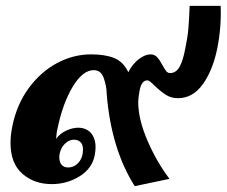

<svg xmlns="http://www.w3.org/2000/svg" viewBox="-20 -620 776 657"><path d="M345 -300Q345 -323 335.5 -351.5Q326 -380 301 -380Q263 -380 229 -323.5Q195 -267 177 -181Q174 -169 173.5 -160.5Q173 -152 172 -145Q186 -164 207.5 -173.5Q229 -183 247 -183Q275 -183 291 -165Q307 -147 307 -116Q307 -103 304 -88Q295 -43 252 -16.5Q209 10 157 10Q97 10 56.5 -25.5Q16 -61 16 -131Q16 -157 22 -187Q37 -262 78 -318Q119 -374 175 -404Q231 -434 292 -434Q339 -434 370.5 -421.5Q402 -409 419 -373Q434 -402 455.5 -418Q477 -434 495 -434Q509 -434 518 -424Q527 -414 536 -397Q543 -384 548.5 -377Q554 -370 562 -370Q582 -370 594 -390.5Q606 -411 614 -454Q622 -492 624.5 -521Q627 -550 629 -600H735Q738 -529 724 -457Q709 -381 674.5 -332.5Q640 -284 589 -284Q566 -284 548.5 -295Q531 -306 510 -326Q502 -334 495.5 -339.5Q489 -345 484 -345Q463 -345 457 -306Q453 -284 453 -271Q453 -212 484.5 -139Q516 -66 560 -8L441 17Q360 -111 345 -300ZM264 -109Q264 -125 255.5 -133.5Q247 -142 233 -142Q217 -142 203 -129Q189 -116 184 -94Q183 -89 183 -81Q183 -65 191 -56Q199 -47 213 -47Q234 -47 249 -64Q264 -81 264 -109Z"/></svg>

Font: Trirong ExtraBold
Style: Italic
Weight: 800
Italic angle: -12°
Designer: Katatrad Team
Foundry: CadsonDemak
Version: Version 1.001